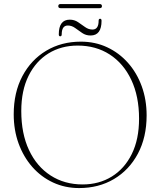

<svg xmlns="http://www.w3.org/2000/svg" viewBox="-20 -919 796 952"><path d="M381 -712.5Q451.5 -712.5 511 -684.8Q570.5 -657 614.5 -607.5Q658.5 -558 682.8 -491.2Q707 -424.5 707 -347Q707 -238.5 663.8 -157.2Q620.5 -76 545 -31.2Q469.5 13.5 372.5 13.5Q302.5 13.5 243.2 -14Q184 -41.5 140.2 -91.2Q96.5 -141 72.2 -207.5Q48 -274 48 -352Q48 -460.5 91 -541.5Q134 -622.5 209.2 -667.5Q284.5 -712.5 381 -712.5ZM669.5 -330.5Q669.5 -441.5 631 -523Q592.5 -604.5 524 -648.8Q455.5 -693 365 -693Q283.5 -693 220.5 -654.2Q157.5 -615.5 121.5 -542.8Q85.5 -470 85.5 -368.5Q85.5 -256.5 123.8 -175Q162 -93.5 230.8 -49Q299.5 -4.5 389.5 -4.5Q471 -4.5 534.2 -43.5Q597.5 -82.5 633.5 -155.5Q669.5 -228.5 669.5 -330.5ZM429 -743Q405.5 -743 387.5 -755.5Q369.5 -768 352.5 -780.2Q335.5 -792.5 316.5 -792.5Q286 -792.5 286 -748.5Q286 -739 278.5 -739Q271.5 -739 271.5 -748.5Q271.5 -821.5 326 -821.5Q349 -821.5 367 -809.2Q385 -797 402 -784.8Q419 -772.5 438.5 -772.5Q469 -772.5 469 -816Q469 -826 476.5 -826Q483.5 -826 483.5 -816Q483.5 -743 429 -743ZM269 -888.5Q269 -899 280.5 -899H474Q485.5 -899 485.5 -888.5Q485.5 -878.5 474 -878.5H280.5Q269 -878.5 269 -888.5Z"/></svg>

Font: Fraunces 72pt Thin
Style: Regular
Weight: 100
Version: Version 1.000;[b76b70a41]